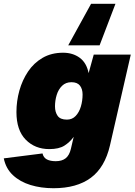

<svg xmlns="http://www.w3.org/2000/svg" viewBox="-65 -789 712 1016"><path d="M546 -769 462 -549H296L417 -769ZM218 207Q152 207 96.5 190Q41 173 3.5 138Q-34 103 -45 49L160 23Q165 45 183 54.5Q201 64 230 64Q263 64 282.5 48.5Q302 33 310 -1L325 -65Q305 -37 276 -18.5Q247 0 196 0Q120 0 71 -50Q22 -100 22 -196Q22 -254 37.5 -309.5Q53 -365 83.5 -410.5Q114 -456 160.5 -483Q207 -510 269 -510Q320 -510 356.5 -483.5Q393 -457 404 -402L431 -500H627L517 -20Q490 97 415.5 152Q341 207 218 207ZM289 -156Q317 -156 335.5 -175.5Q354 -195 363 -225.5Q372 -256 372 -289Q372 -318 358 -336Q344 -354 313 -354Q283 -354 263.5 -335Q244 -316 235 -286.5Q226 -257 226 -226Q226 -196 240 -176Q254 -156 289 -156Z"/></svg>

Font: Prodigy Sans ExtraBold
Style: Italic
Weight: 800
Italic angle: -13°
Designer: Wei Huang
Foundry: Wei Huang
Version: Version 1.003; ttfautohint (v1.8.3)